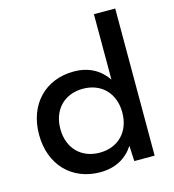

<svg xmlns="http://www.w3.org/2000/svg" viewBox="-113 -854 866 958"><g transform="rotate(-15 320.0 -375.0)"><path d="M465 0H570V-760H460V-422C424 -476 367 -510 288 -510C141 -510 40 -406 40 -250C40 -94 141 10 288 10C368 10 426 -25 461 -80ZM310 -85C214 -85 150 -151 150 -250C150 -349 214 -415 310 -415C406 -415 470 -349 470 -250C470 -151 406 -85 310 -85Z"/></g></svg>

Font: Goli Medium
Style: Regular
Weight: 500
Designer: jaikishan Patel
Foundry: MagicType
Version: Version 1.000;Glyphs 3.2 (3242)